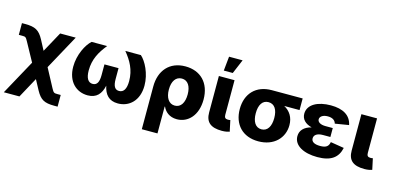

<svg xmlns="http://www.w3.org/2000/svg" viewBox="-83 -1292 4139 2018"><g transform="rotate(15 1986.5 -283.0)"><path d="M16.1 204.1H186L306.2 -16.6L364.7 92.3C413.6 180.7 456.5 204.1 564.9 204.1H601.1V77.1H564.9C528.3 77.1 522.9 74.2 500 32.2L392.1 -169.9L597.7 -545.9H428.2L307.1 -324.7L249.5 -433.6C202.1 -522 156.2 -546.9 48.3 -546.9H12.2V-419.4H48.3C85.9 -419.4 88.9 -417 113.3 -372.6L222.7 -172.9Z M874 7.8C970.2 7.8 1018.6 -48.8 1038.1 -141.1C1057.6 -49.3 1105 7.8 1202.6 7.8C1325.7 7.8 1426.3 -81.1 1426.3 -245.1C1426.3 -376.5 1361.8 -498 1306.6 -545.9H1137.2C1207 -460.9 1258.3 -372.1 1258.3 -249.5C1258.3 -164.6 1231.4 -122.1 1181.6 -122.1C1135.7 -122.1 1115.2 -158.7 1115.2 -234.4V-352.5H961.9V-234.4C961.9 -158.7 940.4 -122.1 894.5 -122.1C845.7 -122.1 818.4 -164.6 818.4 -249.5C818.4 -370.6 868.7 -458.5 939.5 -545.9H770.5C714.4 -497.6 650.9 -375.5 650.9 -245.1C650.9 -81.1 751.5 7.8 874 7.8Z M1517.6 204.1H1688V-88.4H1691.9C1713.4 -39.1 1761.7 7.8 1844.7 7.8C1966.3 7.8 2064 -92.3 2064 -264.2C2064 -446.8 1954.1 -552.7 1791 -552.7C1617.7 -552.7 1517.6 -433.6 1517.6 -261.7ZM1787.1 -125C1722.2 -125 1684.1 -184.1 1684.1 -273.4C1684.1 -363.8 1722.7 -419.4 1787.6 -419.4C1853.5 -419.4 1888.7 -361.3 1888.7 -273.4C1888.7 -183.6 1852.5 -125 1787.1 -125Z M2334 2.9C2372.1 2.9 2401.4 -4.4 2417 -9.8L2391.1 -130.4C2385.7 -127.9 2378.4 -127 2364.3 -127C2337.4 -127 2325.7 -140.1 2325.7 -169.4V-545.9H2155.3V-149.9C2155.3 -45.4 2210.4 2.9 2334 2.9ZM2190.4 -614.3H2288.1L2353.5 -769.5H2206.1Z M2731.4 10.3C2902.3 10.3 3005.4 -99.6 3005.4 -237.3C3005.4 -322.3 2966.3 -383.8 2900.4 -419.4H3066.9V-545.9H2731.4C2560.5 -545.9 2457 -435.5 2457 -268.6C2457 -100.1 2560.5 10.3 2731.4 10.3ZM2731.4 -415.5C2796.9 -415.5 2832 -360.4 2832 -268.6C2832 -178.2 2796.9 -120.1 2731.4 -120.1C2666 -120.1 2630.9 -177.7 2630.9 -268.6C2630.9 -360.4 2666 -415.5 2731.4 -415.5Z M3373.5 9.8C3521.5 9.8 3595.7 -45.9 3618.7 -155.3L3471.7 -179.2C3463.4 -131.8 3437.5 -110.8 3373 -110.8C3305.7 -110.8 3276.4 -133.8 3276.4 -168C3276.4 -205.6 3309.6 -230 3372.6 -230H3453.1V-327.1H3372.6C3319.8 -327.1 3286.1 -348.1 3286.1 -377.9C3286.1 -407.2 3316.4 -432.6 3372.1 -432.6C3423.3 -432.6 3453.1 -411.1 3461.4 -377.4L3610.8 -401.9C3590.3 -502.9 3506.8 -552.7 3373 -552.7C3232.4 -552.7 3124.5 -497.1 3124.5 -396C3124.5 -336.9 3164.6 -294.9 3236.8 -276.4C3156.2 -256.3 3115.7 -210.4 3115.7 -148.9C3115.7 -46.9 3226.1 9.8 3373.5 9.8Z M3884.8 2.9C3922.9 2.9 3952.1 -4.4 3967.8 -9.8L3941.9 -130.4C3936.5 -127.9 3929.2 -127 3915 -127C3888.2 -127 3876.5 -140.1 3876.5 -169.4V-545.9H3706.1V-149.9C3706.1 -45.4 3761.2 2.9 3884.8 2.9Z"/></g></svg>

Font: Inter ExtraBold
Style: Regular
Weight: 800
Designer: Rasmus Andersson
Foundry: rsms
Version: Version 4.001;git-9221beed3